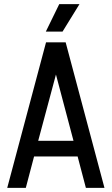

<svg xmlns="http://www.w3.org/2000/svg" viewBox="-20 -910 541 930"><path d="M486 0H396L356 -152H145L105 0H15L203 -705H298ZM251 -549 165 -228H336ZM365 -890 283 -757H202L267 -890Z"/></svg>

Font: Akshar
Style: Regular
Weight: 400
Designer: Tall Chai
Foundry: Tall Chai
Version: Version 1.000